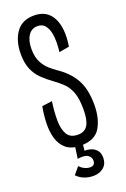

<svg xmlns="http://www.w3.org/2000/svg" viewBox="-161 -721 619 944"><g transform="rotate(-20 149.0 -249.0)"><path d="M149 10Q100 10 73 -12.5Q46 -35 35.5 -71.5Q25 -108 26.5 -151.5Q28 -195 36 -237L89 -244Q81 -190 81.5 -144.5Q82 -99 98 -72Q114 -45 154 -45Q189 -45 205 -71Q221 -97 221 -153Q221 -210 208.5 -242.5Q196 -275 175.5 -295Q155 -315 131 -332Q99 -355 75 -378.5Q51 -402 37.5 -434.5Q24 -467 24 -513Q24 -581 55 -625.5Q86 -670 149 -670Q218 -670 246 -614.5Q274 -559 259 -467L206 -458Q209 -479 209.5 -506Q210 -533 205 -557.5Q200 -582 186.5 -598.5Q173 -615 148 -615Q117 -615 99.5 -589Q82 -563 82 -519Q82 -477 96 -450Q110 -423 129.5 -406Q149 -389 165 -378Q222 -340 250.5 -289Q279 -238 279 -157Q279 -84 250.5 -37Q222 10 149 10ZM70 137 101 100Q114 115 133 122Q152 129 166.5 124.5Q181 120 181 100Q181 83 165.5 71.5Q150 60 111 66L121 -4H161L156 40Q170 39 187.5 44Q205 49 218 63Q231 77 231 103Q231 133 213.5 150Q196 167 169.5 170.5Q143 174 116 165.5Q89 157 70 137Z"/></g></svg>

Font: Bricolage Grotesque 96pt Condensed ExtraLight
Style: Regular
Weight: 200
Width: 3
Designer: Mathieu Triay
Foundry: Atelier Triay
Version: Version 1.001; ttfautohint (v1.8.4.7-5d5b);gftools[0.9.33.de